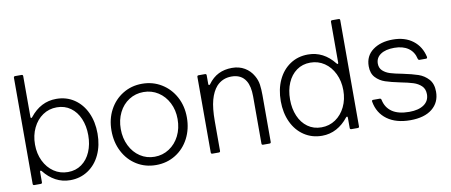

<svg xmlns="http://www.w3.org/2000/svg" viewBox="-68 -1038 3107 1324"><g transform="rotate(-10 1486.0 -376.5)"><path d="M149 -86Q146 -90 142 -90Q137 -90 137 -82V-10Q137 0 127 0H82Q72 0 72 -10V-753Q72 -763 82 -763H127Q137 -763 137 -753V-467Q137 -459 142 -459Q144 -459 149 -464Q224 -559 333 -559Q404 -559 458.5 -522.5Q513 -486 543 -421.5Q573 -357 573 -274Q573 -192 543 -127.5Q513 -63 458 -26.5Q403 10 333 10Q278 10 231.5 -15Q185 -40 149 -86ZM508 -274Q508 -339 486 -390.5Q464 -442 423 -471.5Q382 -501 327 -501Q272 -501 228.5 -471.5Q185 -442 160 -390Q135 -338 135 -274Q135 -210 160 -158.5Q185 -107 228.5 -77.5Q272 -48 327 -48Q382 -48 423 -77.5Q464 -107 486 -158.5Q508 -210 508 -274Z M671 -277Q671 -357 705 -421Q739 -485 799 -522Q859 -559 934 -559Q1009 -559 1069.5 -522Q1130 -485 1164.5 -421Q1199 -357 1199 -277Q1199 -196 1165 -130.5Q1131 -65 1070.5 -27.5Q1010 10 934 10Q859 10 799 -27Q739 -64 705 -129.5Q671 -195 671 -277ZM1134 -277Q1134 -340 1108 -391Q1082 -442 1036.5 -471.5Q991 -501 934 -501Q878 -501 832.5 -472Q787 -443 761.5 -391.5Q736 -340 736 -277Q736 -212 762 -159.5Q788 -107 833 -77.5Q878 -48 934 -48Q990 -48 1036 -78Q1082 -108 1108 -160Q1134 -212 1134 -277Z M1329 0Q1319 0 1319 -10V-539Q1319 -549 1329 -549H1374Q1384 -549 1384 -539V-478Q1384 -470 1389 -470Q1393 -470 1396 -474Q1428 -518 1469.5 -538.5Q1511 -559 1564 -559Q1614 -559 1652 -536.5Q1690 -514 1712 -475Q1730 -444 1734.5 -411Q1739 -378 1739 -337V-10Q1739 0 1729 0H1684Q1674 0 1674 -10V-340Q1674 -411 1650 -450Q1619 -501 1550 -501Q1487 -501 1445 -456Q1415 -422 1399.5 -365.5Q1384 -309 1384 -217V-10Q1384 0 1374 0Z M1856 -274Q1856 -357 1886 -421.5Q1916 -486 1970.5 -522.5Q2025 -559 2096 -559Q2205 -559 2280 -464Q2285 -459 2287 -459Q2292 -459 2292 -467V-753Q2292 -763 2302 -763H2347Q2357 -763 2357 -753V-10Q2357 0 2347 0H2302Q2292 0 2292 -10V-82Q2292 -90 2287 -90Q2283 -90 2280 -86Q2244 -40 2197.5 -15Q2151 10 2096 10Q2026 10 1971 -26.5Q1916 -63 1886 -127.5Q1856 -192 1856 -274ZM2294 -274Q2294 -338 2269 -390Q2244 -442 2200.5 -471.5Q2157 -501 2102 -501Q2047 -501 2006 -471.5Q1965 -442 1943 -390.5Q1921 -339 1921 -274Q1921 -210 1943 -158.5Q1965 -107 2006 -77.5Q2047 -48 2102 -48Q2157 -48 2200.5 -77.5Q2244 -107 2269 -158.5Q2294 -210 2294 -274Z M2476 -162V-165Q2476 -173 2485 -173H2531Q2539 -173 2542 -164Q2553 -108 2596.5 -78Q2640 -48 2717 -48Q2782 -48 2819.5 -74Q2857 -100 2857 -147Q2857 -184 2834.5 -205.5Q2812 -227 2779 -237.5Q2746 -248 2690 -259Q2627 -272 2588 -285Q2549 -298 2522 -327Q2495 -356 2495 -406Q2495 -478 2549.5 -518.5Q2604 -559 2690 -559Q2775 -559 2830.5 -516.5Q2886 -474 2902 -400V-398Q2902 -389 2893 -389H2848Q2840 -389 2837 -398Q2826 -448 2788 -474.5Q2750 -501 2690 -501Q2629 -501 2594.5 -477.5Q2560 -454 2560 -413Q2560 -382 2580.5 -363Q2601 -344 2631.5 -334.5Q2662 -325 2715 -315Q2782 -301 2823 -287Q2864 -273 2893 -241Q2922 -209 2922 -153Q2922 -78 2867.5 -34Q2813 10 2714 10Q2614 10 2552 -35.5Q2490 -81 2476 -162Z"/></g></svg>

Font: Open Sauce Two Light
Style: Regular
Weight: 300
Designer: Alfredo Marco Pradil
Foundry: Creative Sauce Fz LLC
Version: Version 1.477